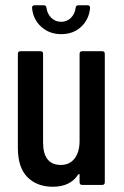

<svg xmlns="http://www.w3.org/2000/svg" viewBox="-20 -704 472 731"><path d="M213 -574Q168 -574 137 -602Q106 -630 102 -674Q102 -684 112 -684H146Q156 -684 157 -674Q160 -651 175.5 -636Q191 -621 213 -621Q235 -621 250 -636Q265 -651 268 -674Q269 -684 279 -684H313Q323 -684 323 -674Q319 -630 289 -602Q259 -574 213 -574ZM283 -499Q283 -509 293 -509H369Q379 -509 379 -499V-10Q379 0 369 0H293Q283 0 283 -10V-39Q282 -43 278 -40Q248 7 181 7Q121 7 84.5 -29.5Q48 -66 48 -141V-499Q48 -509 58 -509H134Q144 -509 144 -499V-162Q144 -76 212 -76Q245 -76 264 -100.5Q283 -125 283 -168Z"/></svg>

Font: Barlow Condensed Medium
Style: Regular
Weight: 500
Width: 3
Designer: Jeremy Tribby
Foundry: Tribby Type
Version: Version 1.422;hotconv 1.0.109;makeotfexe 2.5.65596